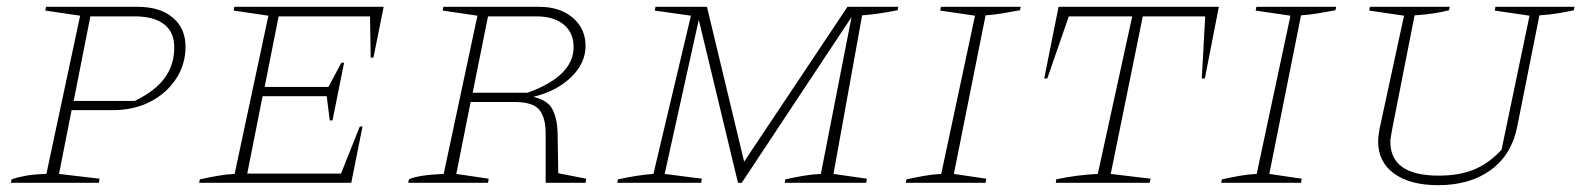

<svg xmlns="http://www.w3.org/2000/svg" viewBox="-20 -536 4637 563"><path d="M12 0 14 -10Q30 -16 54.5 -20.5Q79 -25 116 -26L215 -490L113 -505L115 -516H384Q449 -516 486.5 -484.5Q524 -453 524 -399Q524 -347 496 -304.5Q468 -262 420 -237.5Q372 -213 311 -213H190L153 -26L272 -12L270 0ZM375 -488H245L196 -240H375Q435 -269 463 -307.5Q491 -346 491 -397Q491 -442 461 -465Q431 -488 375 -488Z M564 0 566 -10Q593 -16 618.5 -20.5Q644 -25 668 -26L767 -490L665 -505L667 -516H1105L1075 -367H1067L1065 -488H797L756 -281H943L981 -352H989L955 -183H947L938 -254H750L705 -27H980L1035 -165H1043L1010 0Z M1177 0 1179 -10Q1206 -23 1281 -26L1380 -490L1278 -505L1280 -516H1561Q1622 -516 1659.5 -484Q1697 -452 1697 -401Q1697 -351 1655 -310Q1613 -269 1544 -252Q1587 -242 1600.5 -214.5Q1614 -187 1615 -147L1617 -28L1699 -12L1697 0H1580V-145Q1580 -191 1561.5 -214Q1543 -237 1487 -237H1360L1318 -26L1413 -12L1411 0ZM1552 -488H1411L1366 -264H1527Q1662 -313 1662 -398Q1662 -440 1633 -464Q1604 -488 1552 -488Z M1790 0 1792 -10Q1851 -23 1896 -26L2006 -490L1900 -505L1902 -516H2053L2162 -62L2465 -516H2614L2612 -506Q2581 -500 2557.5 -496.5Q2534 -493 2508 -491L2424 -26L2522 -12L2520 0H2281L2283 -10Q2309 -16 2335.5 -20.5Q2362 -25 2387 -26L2477 -486L2155 0H2144L2029 -478L1929 -26L2038 -12L2036 0Z M2636 0 2638 -10Q2665 -16 2690.5 -20.5Q2716 -25 2740 -26L2839 -490L2737 -505L2739 -516H2973L2971 -506Q2939 -500 2917.5 -496.5Q2896 -493 2870 -491L2777 -26L2872 -12L2870 0Z M3554 -516 3513 -306H3504L3514 -488H3331L3237 -26L3354 -12L3351 0H3076L3077 -10Q3136 -23 3199 -26L3300 -488H3114L3051 -306H3042L3084 -516Z M3561 0 3563 -10Q3590 -16 3615.5 -20.5Q3641 -25 3665 -26L3764 -490L3662 -505L3664 -516H3898L3896 -506Q3864 -500 3842.5 -496.5Q3821 -493 3795 -491L3702 -26L3797 -12L3795 0Z M4197 7Q4115 7 4068 -27Q4021 -61 4021 -122Q4021 -134 4025 -157L4097 -490L3995 -505L3997 -516H4231L4229 -506Q4210 -501 4185 -497Q4160 -493 4128 -491L4062 -156Q4060 -144 4058.5 -135.5Q4057 -127 4057 -120Q4057 -21 4199 -21Q4259 -21 4302.5 -39Q4346 -57 4383 -97L4465 -490L4363 -505L4365 -516H4597L4595 -506Q4577 -502 4551.5 -497.5Q4526 -493 4494 -491L4429 -165Q4413 -83 4352 -38Q4291 7 4197 7Z"/></svg>

Font: Piazzolla SC Thin
Style: Italic
Weight: 100
Italic angle: -11.3°
Designer: Juan Pablo del Peral
Foundry: Huerta Tipografica
Version: Version 1.330